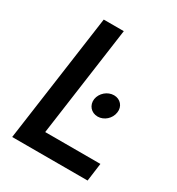

<svg xmlns="http://www.w3.org/2000/svg" viewBox="-177 -857 895 970"><g transform="rotate(30 270.0 -372.5)"><path d="M40 0H480L494 -105H172L261 -745H144ZM303 -373C298 -335 324 -305 362 -305C399 -305 433 -335 438 -373C444 -410 418 -440 381 -440C343 -440 309 -410 303 -373Z"/></g></svg>

Font: Mluvka SemiBold
Style: Italic
Weight: 600
Italic angle: -8°
Designer: Modified by Jiří Krblich, Original typeface by Gumpita Rahayu
Foundry: Gumpita Rahayu & Jiří Krblich
Version: Version 2.000;Glyphs 3.1.1 (3134)